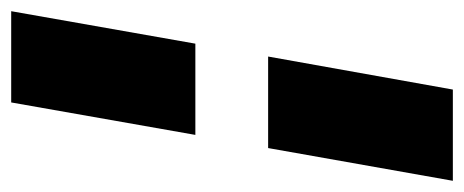

<svg xmlns="http://www.w3.org/2000/svg" viewBox="-317 -488 829 343"><g transform="rotate(-90 97.5 -316.5)"><path d="M-54 78H109L168 -252H4.5ZM28 -382H191L249 -711H86Z"/></g></svg>

Font: Anybody Condensed Black
Style: Italic
Weight: 900
Width: 3
Italic angle: -10°
Version: Version 1.113;gftools[0.9.25]